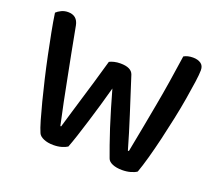

<svg xmlns="http://www.w3.org/2000/svg" viewBox="-106 -760 1032 911"><g transform="rotate(20 409.5 -304.5)"><path d="M355 -457Q364 -462 378.5 -465.5Q393 -469 410 -469Q465 -469 476 -437Q492 -386 506.5 -342Q521 -298 534 -256.5Q547 -215 559.5 -175Q572 -135 584 -92H589Q602 -158 613.5 -220Q625 -282 636.5 -344Q648 -406 658 -469.5Q668 -533 678 -602Q697 -613 724 -613Q748 -613 763.5 -602.5Q779 -592 779 -569Q779 -549 773.5 -509.5Q768 -470 759.5 -419.5Q751 -369 739 -312Q727 -255 714 -200Q701 -145 687.5 -96.5Q674 -48 662 -15Q651 -7 631.5 -1.5Q612 4 589 4Q560 4 540 -4.5Q520 -13 515 -28Q506 -52 493.5 -87.5Q481 -123 467.5 -164.5Q454 -206 440.5 -252Q427 -298 414 -344Q402 -299 388 -251.5Q374 -204 360.5 -160Q347 -116 334.5 -78Q322 -40 312 -14Q302 -7 283.5 -1.5Q265 4 242 4Q213 4 192.5 -5Q172 -14 166 -28Q157 -48 146 -86Q135 -124 122.5 -172.5Q110 -221 97 -276.5Q84 -332 72.5 -387.5Q61 -443 51 -495Q41 -547 35 -589Q44 -598 59.5 -605.5Q75 -613 93 -613Q140 -613 149 -566Q162 -495 174 -434Q186 -373 197 -316.5Q208 -260 219 -205Q230 -150 243 -92H247Q260 -136 271.5 -174.5Q283 -213 295.5 -254.5Q308 -296 322.5 -344.5Q337 -393 355 -457Z"/></g></svg>

Font: Baloo Bhaina 2 Medium
Style: Regular
Weight: 500
Designer: Yesha Goshar, Manish Minz, Shuchita Grover and Ek Type
Foundry: Ek Type
Version: Version 1.640;hotconv 1.0.111;makeotfexe 2.5.65597; ttfautoh